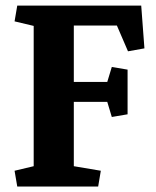

<svg xmlns="http://www.w3.org/2000/svg" viewBox="-20 -681 569 701"><path d="M249.5 -309.1V-74.2L348.1 -57.6L338.4 0H43L33.2 -57.6L103 -74.2V-586.4L33.2 -603L43 -660.6H495.6L507.3 -504.4L447.3 -493.7L406.7 -587.9H249.5V-381.8H371.6L388.2 -436.5L445.8 -426.8V-263.7L388.2 -253.9L371.6 -309.1Z"/></svg>

Font: NoticiaText-Bold
Style: Bold
Weight: 700
Designer: JM Sole
Foundry: JM Sole
Version: Version 1.003